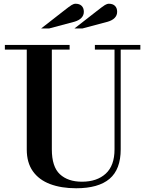

<svg xmlns="http://www.w3.org/2000/svg" viewBox="-20 -994 777 1026"><path d="M387 12Q307 12 247.5 -10.5Q188 -33 155.5 -79Q123 -125 123 -195V-729H6V-754H352V-729H257V-196Q257 -103 300 -63Q343 -23 418 -23Q498 -23 545 -66Q592 -109 592 -196V-729H487V-754H730V-729H625V-196Q625 -89 565.5 -38.5Q506 12 387 12ZM378 -842 496 -934Q529 -960 540.5 -967Q552 -974 562 -974Q583 -974 594.5 -962.5Q606 -951 606 -931Q606 -912 593 -898.5Q580 -885 556 -878L421 -842ZM200 -842 318 -934Q351 -960 362.5 -967Q374 -974 384 -974Q405 -974 416.5 -962.5Q428 -951 428 -931Q428 -912 415 -898.5Q402 -885 378 -878L243 -842Z"/></svg>

Font: Libre Bodoni
Style: Regular
Weight: 400
Designer: Pablo Impallari, Rodrigo Fuenzalida
Foundry: Impallari Type
Version: Version 2.005;gftools[0.9.23]